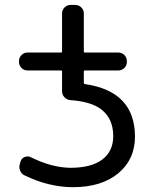

<svg xmlns="http://www.w3.org/2000/svg" viewBox="-20 -775 623 784"><path d="M91.8 -487.3Q78.1 -487.3 67.9 -497.6Q57.6 -507.8 57.6 -521.5V-525.4Q57.6 -540 67.9 -550.3Q78.1 -560.5 91.8 -560.5H228.5Q233.4 -560.5 233.4 -564.5V-720.7Q233.4 -734.4 243.7 -744.6Q253.9 -754.9 267.6 -754.9H287.1Q301.8 -754.9 312 -744.6Q322.3 -734.4 322.3 -720.7V-564.5Q322.3 -560.5 326.2 -560.5H462.9Q477.5 -560.5 487.8 -550.3Q498 -540 498 -525.4V-521.5Q498 -507.8 487.8 -497.6Q477.5 -487.3 462.9 -487.3H326.2Q322.3 -487.3 322.3 -482.4V-437.5Q322.3 -432.6 327.1 -431.6Q530.3 -402.3 531.2 -217.8Q531.2 -124 462.9 -67.4Q394.5 -10.7 278.3 -10.7Q179.7 -10.7 81.1 -58.6Q67.4 -64.5 62 -78.6Q56.6 -92.8 61.5 -107.4L64.5 -117.2Q69.3 -129.9 82 -134.3Q94.7 -138.7 106.4 -132.8Q190.4 -90.8 267.6 -89.8Q352.5 -89.8 397.5 -123.5Q442.4 -157.2 442.4 -219.7Q442.4 -291 392.6 -329.1Q350.6 -360.4 267.6 -366.2Q253.9 -367.2 243.7 -377.4Q233.4 -387.7 233.4 -402.3V-482.4Q233.4 -487.3 228.5 -487.3Z"/></svg>

Font: Gen Jyuu GothicL Regular
Style: Regular
Weight: 400
Designer: [Source Han Sans]
Ryoko NISHIZUKA  (kana & ideographs); Paul D. Hunt (Latin, Greek & Cyrillic); Wenlong ZHANG  (bopomofo
Version: Version 1.002.20150607